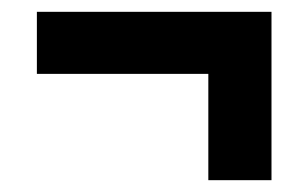

<svg xmlns="http://www.w3.org/2000/svg" viewBox="-20 -426 513 328"><path d="M443.8 -405.8V-118.2H335.9V-299.8H43V-405.8Z"/></svg>

Font: Open Sans Condensed
Style: Bold Italic
Weight: 700
Width: 3
Italic angle: -12°
Designer: Monotype Design Team
Foundry: Monotype Imaging Inc.
Version: Version 3.003; ttfautohint (v1.8.4)